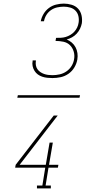

<svg xmlns="http://www.w3.org/2000/svg" viewBox="-20 -875 540 1065"><path d="M271 -442Q257 -442 242.5 -443.5Q228 -445 214.5 -449.5Q201 -454 190 -462Q179 -470 171.5 -482Q164 -494 161 -508Q158 -522 161 -537Q161 -537 161 -538Q161 -539 161 -540H179Q179 -539 179 -538.5Q179 -538 179 -537Q177 -525 179 -513Q181 -501 187.5 -491.5Q194 -482 203.5 -475.5Q213 -469 224 -465Q235 -461 247 -459.5Q259 -458 271 -458Q291 -458 311 -462.5Q331 -467 348.5 -479Q366 -491 377 -509Q388 -527 391 -547Q395 -569 388.5 -590Q382 -611 367.5 -625Q353 -639 331.5 -643.5Q310 -648 288 -648L291 -665Q304 -665 317.5 -665.5Q331 -666 344.5 -670Q358 -674 370.5 -681.5Q383 -689 392.5 -699.5Q402 -710 408 -722.5Q414 -735 416 -749Q419 -767 415 -785Q411 -803 399 -815.5Q387 -828 369.5 -833Q352 -838 334 -838Q316 -838 297.5 -834Q279 -830 263 -819Q247 -808 237 -791.5Q227 -775 224 -757H206Q210 -778 221.5 -797.5Q233 -817 251 -830.5Q269 -844 291 -849.5Q313 -855 334 -855Q356 -855 377.5 -848.5Q399 -842 413 -827Q427 -812 432 -790.5Q437 -769 434 -746Q431 -731 424 -716Q417 -701 405.5 -688.5Q394 -676 379.5 -668Q365 -660 350 -656Q365 -650 378 -639Q391 -628 399 -613Q407 -598 409.5 -580.5Q412 -563 409 -545Q405 -522 392.5 -501Q380 -480 360 -466Q340 -452 317 -447Q294 -442 271 -442ZM185 170V154H215L231 55H64L67 39L278 -234H300L262 -185L89 39H234L255 -84H273L252 39H304L301 55H249L233 154H262V170ZM76 -333 79 -347H424L421 -333Z"/></svg>

Font: Iosevka Slab Thin
Style: Italic
Weight: 100
Italic angle: -9°
Monospace: yes
Designer: Belleve Invis
Foundry: Belleve Invis
Version: Version 11.1.1; ttfautohint (v1.8.3)